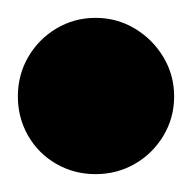

<svg xmlns="http://www.w3.org/2000/svg" viewBox="-57 -748 215 215"><path d="M-37 -640Q-37 -616 -25.5 -596Q-14 -576 6 -564.5Q26 -553 50 -553Q74 -553 94 -564.5Q114 -576 126 -596Q138 -616 138 -640Q138 -664 126 -684Q114 -704 94 -716Q74 -728 50 -728Q26 -728 6 -716Q-14 -704 -25.5 -684Q-37 -664 -37 -640Z"/></svg>

Font: Linefont
Style: Bold
Weight: 700
Monospace: yes
Version: Version 3.002;gftools[0.9.33]